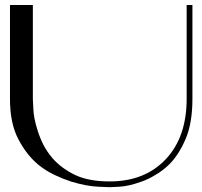

<svg xmlns="http://www.w3.org/2000/svg" viewBox="-20 -740 820 779"><path d="M737.3 -719.7Q737.3 -719.7 737.3 -675.8Q737.3 -631.8 737.3 -572.3Q737.3 -500 737.3 -427.7Q737.3 -356.4 737.3 -338.9Q737.3 -183.6 652.3 -93.8Q567.4 -3.9 424.8 -3.9Q339.8 -3.9 284.2 -30.3Q228.5 -57.6 193.4 -97.7Q170.9 -124 156.2 -152.3Q141.6 -181.6 132.8 -210Q116.2 -261.7 115.2 -299.8Q113.3 -338.9 113.3 -338.9Q113.3 -465.8 113.3 -719.7Q83 -719.7 20.5 -719.7Q20.5 -592.8 20.5 -338.9Q20.5 -240.2 53.7 -176.8Q86.9 -112.3 134.8 -72.3Q166 -46.9 201.2 -30.3Q236.3 -13.7 269.5 -2.9Q332 15.6 378.9 17.6Q424.8 19.5 424.8 19.5Q424.8 19.5 463.9 17.6Q502 15.6 553.7 -2.9Q582 -12.7 610.4 -30.3Q639.6 -46.9 666 -72.3Q706.1 -112.3 733.4 -176.8Q760.7 -241.2 760.7 -338.9Q760.7 -465.8 760.7 -719.7Q752.9 -719.7 737.3 -719.7Z"/></svg>

Font: Suave
Style: Regular
Weight: 400
Designer: Manu Ambady
Version: Version 1.0